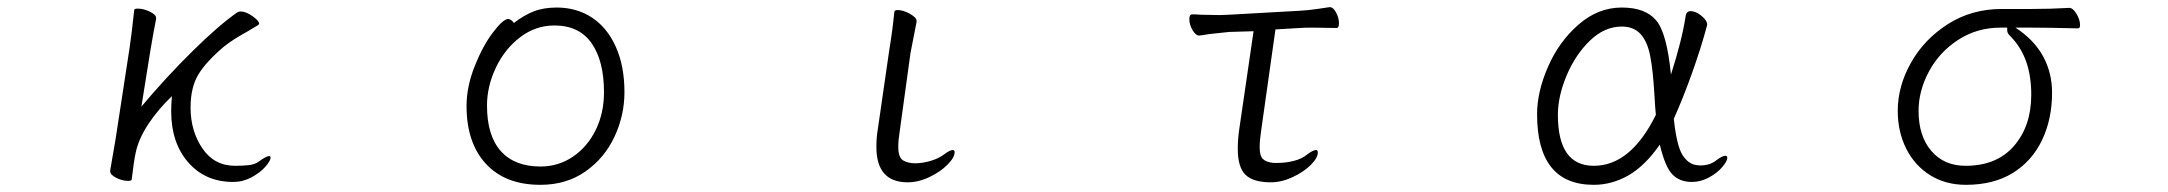

<svg xmlns="http://www.w3.org/2000/svg" viewBox="-20 -502 6040 535"><path d="M302 -114 341 -368Q347 -408 354 -474Q354 -478 364 -478Q380 -478 397.5 -469.5Q415 -461 415 -452V-449Q408 -415 399 -361L374 -205Q442 -286 516.5 -359.5Q591 -433 642 -468Q645 -470 651 -470Q665 -470 683.5 -457Q702 -444 702 -436Q702 -434 699 -432L669 -414Q629 -392 605 -373Q554 -330 532.5 -294Q511 -258 511 -202Q511 -137 544 -88.5Q577 -40 635 -40Q658 -40 674.5 -42Q691 -44 703 -53Q708 -57 716.5 -62Q725 -67 730 -67Q734 -67 734 -63Q734 -54 719.5 -37.5Q705 -21 681 -8Q657 5 630 5Q552 5 504.5 -49.5Q457 -104 457 -192Q457 -211 459 -234Q421 -198 393.5 -156.5Q366 -115 358 -76Q353 -53 347 -2Q347 2 337 2Q321 2 304 -6.5Q287 -15 287 -25V-27Z M1531 -481Q1587 -481 1629.5 -453Q1672 -425 1696 -371.5Q1720 -318 1720 -245Q1720 -180 1692 -120.5Q1664 -61 1611 -24Q1558 13 1486 13Q1388 13 1334 -45.5Q1280 -104 1280 -207Q1280 -260 1302.5 -317Q1325 -374 1353.5 -411.5Q1382 -449 1396 -449Q1404 -449 1412 -438Q1439 -459 1466.5 -470Q1494 -481 1531 -481ZM1486 -38Q1536 -38 1576.5 -65.5Q1617 -93 1640 -140Q1663 -187 1663 -245Q1663 -332 1628.5 -381.5Q1594 -431 1525 -431Q1472 -431 1429 -398Q1386 -365 1361.5 -313Q1337 -261 1337 -208Q1337 -124 1375.5 -81Q1414 -38 1486 -38Z M2472 -469Q2473 -474 2481 -474Q2497 -474 2515.5 -463.5Q2534 -453 2534 -444V-441L2517 -354L2487 -136Q2483 -111 2483 -93Q2483 -63 2496.5 -55Q2510 -47 2530 -47Q2550 -47 2572.5 -53.5Q2595 -60 2611 -72Q2627 -84 2635 -84Q2640 -84 2640 -78Q2640 -63 2620 -43Q2600 -23 2569.5 -8.5Q2539 6 2509 6Q2422 6 2422 -93Q2422 -119 2426 -142L2458 -363Q2467 -417 2472 -469Z M3623 -72Q3639 -84 3647 -84Q3652 -84 3652 -77Q3652 -62 3632.5 -42.5Q3613 -23 3582 -8.5Q3551 6 3521 6Q3472 6 3450.5 -15Q3429 -36 3429 -87Q3429 -114 3433 -141L3473 -415L3405 -413Q3403 -413 3349 -407Q3326 -403 3322 -403H3321Q3312 -403 3303 -418Q3294 -433 3294 -449Q3294 -462 3302 -462Q3315 -462 3325 -461L3379 -460L3405 -461L3601 -472Q3623 -473 3650.5 -477Q3678 -481 3684 -482H3686Q3695 -482 3703 -467Q3711 -452 3711 -437Q3711 -424 3704 -424L3639 -425Q3612 -425 3601 -424L3534 -420L3494 -137Q3490 -111 3490 -91Q3490 -68 3499 -59Q3508 -50 3529 -48H3540Q3562 -48 3584.5 -53.5Q3607 -59 3623 -72Z M4421 13Q4263 13 4263 -184Q4263 -246 4293.5 -316Q4324 -386 4378.5 -433.5Q4433 -481 4499 -481Q4565 -481 4595 -445Q4625 -409 4636 -294Q4667 -391 4677 -457Q4679 -471 4691 -471Q4705 -471 4721 -458Q4737 -445 4737 -433L4736 -429Q4720 -369 4695 -299Q4670 -229 4644 -171Q4652 -96 4668 -70.5Q4684 -45 4707 -42L4717 -41Q4745 -41 4762 -55Q4779 -68 4788 -68Q4793 -68 4793 -62Q4793 -53 4779 -36.5Q4765 -20 4742 -7.5Q4719 5 4694 5Q4661 5 4640.5 -15.5Q4620 -36 4605 -99Q4563 -39 4517 -13Q4471 13 4421 13ZM4421 -40Q4524 -40 4594 -182Q4592 -201 4590 -237Q4586 -307 4578 -347Q4570 -387 4551 -407.5Q4532 -428 4499 -428Q4451 -428 4410.5 -389Q4370 -350 4345.5 -292Q4321 -234 4321 -182Q4321 -40 4421 -40Z M5776 -432Q5776 -423 5770 -423Q5682 -425 5644 -425H5596Q5648 -391 5673 -345Q5698 -299 5698 -244Q5698 -170 5670 -111.5Q5642 -53 5588.5 -20Q5535 13 5458 13Q5401 13 5358 -14Q5315 -41 5291.5 -88Q5268 -135 5268 -193Q5268 -262 5305 -327.5Q5342 -393 5408 -435Q5474 -477 5558 -477H5640Q5694 -477 5745 -480H5746Q5756 -480 5766 -463.5Q5776 -447 5776 -432ZM5457 -40Q5544 -40 5592 -95.5Q5640 -151 5640 -238Q5640 -290 5626 -330Q5612 -370 5582 -401Q5573 -409 5573 -417V-425H5554Q5489 -425 5436.5 -391Q5384 -357 5355 -303Q5326 -249 5326 -193Q5326 -123 5361.5 -81.5Q5397 -40 5457 -40Z"/></svg>

Font: JyunsaiKaai Light
Style: Regular
Weight: 300
Designer: Fontworks Inc.
Version: Version 0.030;April 7, 2024;FontCreator 14.0.0.2901 64-bit